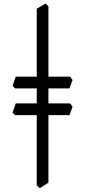

<svg xmlns="http://www.w3.org/2000/svg" viewBox="-20 -791 467 1053"><path d="M197.8 241.2 181.6 225.6V-743.2L229.5 -771.5L245.6 -755.9V210.9ZM361.3 -306.2H62.5L48.8 -319.8L66.4 -370.6H364.3L377.9 -352.1ZM361.3 -159.7H62.5L48.8 -173.3L66.4 -224.1H364.3L377.9 -205.6Z"/></svg>

Font: Almanac
Style: Regular
Weight: 400
Designer: Eden's Almanac
Version: Version 3.501;March 28, 2021;FontCreator 13.0.0.2683 64-bit